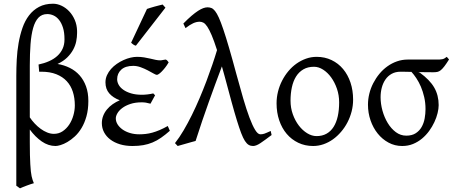

<svg xmlns="http://www.w3.org/2000/svg" viewBox="-20 -777 2455 1041"><path d="M141.6 -140.6Q153.3 -123 168.5 -106.9Q183.6 -90.8 200.7 -78.4Q217.8 -65.9 236.1 -58.6Q254.4 -51.3 272 -51.3Q298.8 -51.3 319.8 -65.4Q340.8 -79.6 355.5 -101.8Q370.1 -124 377.9 -151.6Q385.7 -179.2 385.7 -205.6Q385.7 -245.6 375 -279.1Q364.3 -312.5 342 -336.7Q319.8 -360.8 285.4 -374.5Q251 -388.2 204.1 -388.2H192.4L189 -427.2Q219.7 -433.6 245.6 -445.1Q271.5 -456.5 290 -473.1Q308.6 -489.7 319.1 -512Q329.6 -534.2 329.6 -562.5V-564.5Q329.6 -601.1 321.5 -626.7Q313.5 -652.3 300.3 -668.9Q287.1 -685.5 270.5 -693.1Q253.9 -700.7 236.3 -700.7Q207 -700.7 188.5 -681.2Q169.9 -661.6 159.7 -625.2Q149.4 -588.9 145.5 -537.4Q141.6 -485.8 141.6 -421.9ZM459 -229.5Q459 -182.6 448.7 -146.2Q438.5 -109.9 422.1 -82.8Q405.8 -55.7 385.5 -37.1Q365.2 -18.6 345.5 -7.1Q325.7 4.4 308.6 9.5Q291.5 14.6 281.2 14.6Q242.2 14.6 206.5 -10Q170.9 -34.7 141.6 -74.7V-4.4Q141.6 34.2 142.3 63.2Q143.1 92.3 144.3 114Q145.5 135.7 147.2 151.4Q148.9 167 151.4 178.7Q153.8 190.4 157 199.2Q160.2 208 163.6 216.3Q156.2 218.3 146 221.7Q135.7 225.1 125 229.2Q114.3 233.4 104.2 237.3Q94.2 241.2 88.4 244.1L68.4 230V-364.7Q68.4 -408.2 70.8 -454.1Q73.2 -500 80.8 -543.5Q88.4 -586.9 101.8 -625.7Q115.2 -664.6 137.5 -693.6Q159.7 -722.7 191.7 -739.7Q223.6 -756.8 267.6 -756.8Q291 -756.8 314 -745.8Q336.9 -734.9 355.2 -715.6Q373.5 -696.3 385.3 -669.2Q397 -642.1 397.9 -609.9V-597.7Q397.9 -576.2 393.3 -553Q388.7 -529.8 376.5 -507.3Q364.3 -484.9 343.8 -464.8Q323.2 -444.8 292 -430.2Q327.6 -424.3 358.4 -408.9Q389.2 -393.6 411.4 -368.7Q433.6 -343.8 446.3 -309.1Q459 -274.4 459 -229.5Z M894.5 -439Q885.3 -422.9 875.2 -410.2Q865.2 -397.5 856.4 -388.7Q847.7 -379.9 840.8 -375.5Q834 -371.1 830.6 -371.1Q825.2 -371.1 812 -378.7Q798.8 -386.2 781.2 -395.5Q763.7 -404.8 742.9 -412.4Q722.2 -419.9 702.6 -419.9Q659.7 -419.9 637.5 -399.4Q615.2 -378.9 615.2 -347.2Q615.2 -332 623.5 -317.1Q631.8 -302.2 648.7 -290.3Q665.5 -278.3 690.7 -270.8Q715.8 -263.2 750 -263.2Q763.2 -263.2 779.8 -265.1Q796.4 -267.1 811 -270.5L820.8 -260.3L795.9 -214.8Q781.7 -218.8 771 -220.5Q760.3 -222.2 748.5 -222.2Q713.4 -222.2 687 -213.4Q660.6 -204.6 643.1 -191.4Q625.5 -178.2 616.7 -163.1Q607.9 -147.9 607.9 -135.3Q607.9 -118.2 617.4 -102.8Q627 -87.4 644 -75.2Q661.1 -63 684.6 -55.9Q708 -48.8 735.8 -48.8Q752.9 -48.8 770.3 -50.8Q787.6 -52.7 806.2 -57.9Q824.7 -63 845.5 -71.8Q866.2 -80.6 889.6 -93.8L900.9 -67.9Q876 -45.9 853.5 -30.3Q831.1 -14.6 807.1 -4.6Q783.2 5.4 756.8 10Q730.5 14.6 698.2 14.6Q661.1 14.6 630.6 5.4Q600.1 -3.9 578.1 -20.5Q556.2 -37.1 544.2 -59.8Q532.2 -82.5 532.2 -109.4Q532.2 -130.4 539.6 -149.2Q546.9 -168 560.1 -183.8Q573.2 -199.7 591.1 -212.2Q608.9 -224.6 629.4 -233.4Q592.8 -247.1 572.3 -270.8Q551.8 -294.4 551.8 -330.6Q551.8 -351.1 560.1 -369.4Q568.4 -387.7 582 -403.1Q595.7 -418.5 613.3 -430.7Q630.9 -442.9 649.9 -451.4Q668.9 -460 687.7 -464.4Q706.5 -468.8 722.7 -468.8Q744.1 -468.8 761.7 -465.8Q779.3 -462.9 794.7 -459.2Q810.1 -455.6 823.5 -452.6Q836.9 -449.7 850.6 -449.7Q852.1 -449.7 856 -450.4Q859.9 -451.2 864.5 -451.9Q869.1 -452.6 873.3 -453.4Q877.4 -454.1 878.9 -454.1Q884.3 -451.7 887.5 -447.8Q890.6 -443.8 894.5 -439ZM716.8 -529.3Q712.9 -530.3 710 -531.5Q707 -532.7 704.1 -534.7Q701.2 -536.6 698.2 -539.1Q695.3 -541.5 690.9 -545.4L776.9 -728.5Q784.7 -731.4 795.4 -734.6Q806.2 -737.8 817.9 -741.2Q829.6 -744.6 841.1 -747.3Q852.5 -750 861.8 -752.4L877 -735.4Z M1452.6 -44.9Q1416 -17.1 1392.3 -1.2Q1368.7 14.6 1352.1 14.6Q1338.9 14.6 1328.4 8.5Q1317.9 2.4 1307.9 -12.9Q1297.9 -28.3 1287.6 -55.4Q1277.3 -82.5 1264.4 -124.3Q1251.5 -166 1235.4 -224.9Q1219.2 -283.7 1198.2 -362.8L1183.1 -417Q1164.6 -368.2 1147 -320.3Q1129.4 -272.5 1111.8 -223.1Q1094.2 -173.8 1076.4 -121.8Q1058.6 -69.8 1040.5 -12.7Q1030.8 -10.3 1017.8 -6.6Q1004.9 -2.9 991.2 1Q977.5 4.9 964.8 8.5Q952.1 12.2 943.4 14.6L928.7 -1Q952.6 -31.2 975.6 -70.3Q998.5 -109.4 1020.3 -153.3Q1042 -197.3 1062 -244.4Q1082 -291.5 1099.4 -337.4Q1116.7 -383.3 1131.3 -426.3Q1146 -469.2 1156.7 -505.4Q1140.6 -555.7 1127.7 -585.9Q1114.7 -616.2 1103.8 -632.6Q1092.8 -648.9 1082.8 -654.1Q1072.8 -659.2 1062.5 -659.2Q1045.4 -659.2 1027.6 -651.1Q1009.8 -643.1 985.8 -624.5L974.1 -649.4Q998.5 -674.3 1018.3 -691.2Q1038.1 -708 1054 -718.3Q1069.8 -728.5 1082.3 -732.9Q1094.7 -737.3 1105 -737.3Q1116.2 -737.3 1126 -733.6Q1135.7 -730 1145.8 -717.5Q1155.8 -705.1 1166.5 -681.4Q1177.2 -657.7 1190.9 -617.4Q1204.6 -577.1 1221.9 -517.8Q1239.3 -458.5 1261.7 -375Q1281.2 -302.7 1298.8 -242.7Q1316.4 -182.6 1332.5 -139.6Q1348.6 -96.7 1363.3 -72.8Q1377.9 -48.8 1391.6 -48.8Q1397.5 -48.8 1402.3 -49.6Q1407.2 -50.3 1413.3 -52.2Q1419.4 -54.2 1427.5 -57.9Q1435.5 -61.5 1447.8 -66.9Z M1818.8 -222.2Q1818.8 -260.7 1806.9 -295.7Q1794.9 -330.6 1775.6 -357.2Q1756.3 -383.8 1731.9 -399.4Q1707.5 -415 1682.6 -415Q1648.9 -415 1624.8 -400.9Q1600.6 -386.7 1585.2 -362.1Q1569.8 -337.4 1562.5 -303.7Q1555.2 -270 1555.2 -231Q1555.2 -192.4 1567.6 -157.5Q1580.1 -122.6 1600.3 -96.2Q1620.6 -69.8 1645.8 -54.4Q1670.9 -39.1 1696.3 -39.1Q1727.1 -39.1 1750.2 -52Q1773.4 -64.9 1788.6 -88.9Q1803.7 -112.8 1811.3 -146.5Q1818.8 -180.2 1818.8 -222.2ZM1894.5 -236.8Q1894.5 -204.1 1886.5 -172.9Q1878.4 -141.6 1864 -113.8Q1849.6 -85.9 1829.3 -62.3Q1809.1 -38.6 1785.2 -21.5Q1761.2 -4.4 1733.9 5.1Q1706.5 14.6 1677.7 14.6Q1633.8 14.6 1597.2 -2.9Q1560.5 -20.5 1534.4 -51.3Q1508.3 -82 1493.9 -124.5Q1479.5 -167 1479.5 -216.8Q1479.5 -249 1487.3 -280.3Q1495.1 -311.5 1509.5 -339.6Q1523.9 -367.7 1543.7 -391.4Q1563.5 -415 1587.6 -432.1Q1611.8 -449.2 1639.4 -459Q1667 -468.8 1696.8 -468.8Q1741.2 -468.8 1777.8 -451.2Q1814.5 -433.6 1840.3 -402.6Q1866.2 -371.6 1880.4 -329.1Q1894.5 -286.6 1894.5 -236.8Z M2287.1 -185.5Q2287.1 -219.7 2280 -250.5Q2272.9 -281.2 2262 -306.9Q2251 -332.5 2237.3 -353Q2223.6 -373.5 2210.9 -387.2Q2191.4 -387.7 2175.8 -387.9Q2160.2 -388.2 2151.9 -388.2Q2124 -388.2 2103.5 -376.7Q2083 -365.2 2069.8 -345.9Q2056.6 -326.7 2050 -301.8Q2043.5 -276.9 2043.5 -250Q2043.5 -213.9 2053.7 -177Q2064 -140.1 2082.3 -109.9Q2100.6 -79.6 2126.2 -60.5Q2151.9 -41.5 2182.6 -41.5Q2213.9 -41.5 2234.1 -54.7Q2254.4 -67.9 2266.1 -88.6Q2277.8 -109.4 2282.5 -135Q2287.1 -160.6 2287.1 -185.5ZM2414.6 -454.6Q2399.9 -431.2 2389.4 -417.5Q2378.9 -403.8 2369.9 -396.5Q2360.8 -389.2 2351.6 -387.2Q2342.3 -385.3 2329.6 -385.3Q2314 -385.3 2292.7 -385.5Q2271.5 -385.7 2248.5 -386.2L2255.9 -383.3Q2310.1 -344.2 2334.2 -302.5Q2358.4 -260.7 2358.4 -207Q2358.4 -187.5 2352.5 -163.6Q2346.7 -139.6 2335.2 -115Q2323.7 -90.3 2306.9 -67.1Q2290 -43.9 2268.1 -25.6Q2246.1 -7.3 2219.2 3.7Q2192.4 14.6 2160.6 14.6Q2120.6 14.6 2086.7 -3.7Q2052.7 -22 2027.8 -53Q2002.9 -84 1989 -124.5Q1975.1 -165 1975.1 -209.5Q1975.1 -239.3 1982.4 -269Q1989.7 -298.8 2003.7 -325.9Q2017.6 -353 2036.9 -376.5Q2056.2 -399.9 2080.3 -417.2Q2104.5 -434.6 2132.3 -444.3Q2160.2 -454.1 2190.9 -454.1H2340.3Q2355 -454.1 2363.8 -454.3Q2372.6 -454.6 2378.7 -456.1Q2384.8 -457.5 2389.9 -460.4Q2395 -463.4 2402.3 -468.8Z"/></svg>

Font: Noto Serif Devanagari
Style: Bold
Weight: 700
Designer: Monotype Design Team
Foundry: Monotype Imaging Inc.
Version: Version 1.01